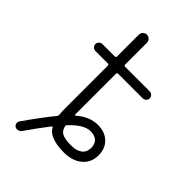

<svg xmlns="http://www.w3.org/2000/svg" viewBox="-236 -796 949 949"><g transform="rotate(45 238.5 -321.5)"><path d="M239.3 -118.2Q234.4 -113.3 236.3 -106.4Q242.2 -82 259.8 -72.3Q280.3 -61.5 324.2 -61.5Q362.3 -61.5 382.8 -77.6Q403.3 -93.8 403.3 -123Q403.3 -150.4 387.7 -165Q372.1 -179.7 342.8 -179.7Q296.9 -179.7 239.3 -118.2ZM171.9 -115.2Q176.8 -121.1 175.8 -127.9Q173.8 -147.5 173.8 -172.9V-468.8Q173.8 -476.6 166 -476.6H79.1Q69.3 -476.6 62 -483.9Q54.7 -491.2 54.7 -501Q54.7 -510.7 62 -518.1Q69.3 -525.4 79.1 -525.4H166Q173.8 -525.4 173.8 -533.2V-685.5Q173.8 -697.3 182.1 -705.6Q190.4 -713.9 202.1 -713.9Q213.9 -713.9 222.2 -705.6Q230.5 -697.3 230.5 -685.5V-533.2Q230.5 -525.4 238.3 -525.4H410.2Q419.9 -525.4 427.2 -518.1Q434.6 -510.7 434.6 -501Q434.6 -491.2 427.2 -483.9Q419.9 -476.6 410.2 -476.6H238.3Q230.5 -476.6 230.5 -468.8V-183.6Q230.5 -181.6 232.4 -181.2Q234.4 -180.7 236.3 -181.6Q287.1 -226.6 345.7 -227.5Q395.5 -227.5 425.3 -199.2Q455.1 -170.9 455.1 -123Q455.1 -72.3 418.9 -42Q382.8 -11.7 323.2 -11.7Q269.5 -11.7 238.3 -25.4Q210 -36.1 197.3 -58.6Q194.3 -65.4 189.5 -59.6Q153.3 -13.7 101.6 60.5Q95.7 68.4 85.9 70.3Q83 71.3 80.1 71.3Q73.2 71.3 66.4 68.4Q58.6 62.5 56.2 53.2Q53.7 43.9 59.6 35.2Q125 -58.6 171.9 -115.2Z"/></g></svg>

Font: Gen Jyuu Gothic P Light
Style: Regular
Weight: 200
Designer: [Source Han Sans]
Ryoko NISHIZUKA  (kana & ideographs); Paul D. Hunt (Latin, Greek & Cyrillic); Wenlong ZHANG  (bopomofo
Version: Version 1.002.20150607